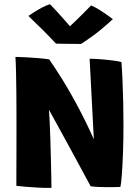

<svg xmlns="http://www.w3.org/2000/svg" viewBox="-20 -910 681 933"><path d="M230 3Q199.5 3.5 166 1.8Q132.5 0 103.8 -2.5Q75 -5 59.5 -7Q59.5 -13 59.5 -46Q59.5 -79 59.8 -128.8Q60 -178.5 60 -236Q60 -293.5 60 -348.5Q60 -402.5 59.5 -456.5Q59 -510.5 58 -556.8Q57 -603 55 -633.5Q68 -633.5 99 -632Q130 -630.5 163.5 -627.8Q197 -625 219 -621.5Q284.5 -527 339.2 -427.5Q394 -328 436 -233L415.5 -624.5Q435.5 -624.5 466.8 -622.2Q498 -620 527.2 -616.2Q556.5 -612.5 570 -608.5Q573 -573 575.2 -521Q577.5 -469 578.8 -411.5Q580 -354 580 -302Q580 -235 577.8 -170.5Q575.5 -106 572 -60Q568.5 -14 565 -1.5Q551 -1 535.2 -0.8Q519.5 -0.5 503.5 -0.5Q480 -0.5 457.8 -1.5Q435.5 -2.5 420.5 -5Q415 -15 399.2 -44.2Q383.5 -73.5 361.2 -114.5Q339 -155.5 313.8 -202Q288.5 -248.5 263.5 -293.8Q238.5 -339 218 -376.5Q219.5 -359.5 221.2 -322.2Q223 -285 224.5 -237.8Q226 -190.5 227.2 -142.5Q228.5 -94.5 229.2 -55.5Q230 -16.5 230 3ZM422.5 -883.5Q439.5 -877 462.8 -862.5Q486 -848 504.8 -834.2Q523.5 -820.5 528.5 -817Q469.5 -763 429.8 -734.8Q390 -706.5 374 -696.5Q363 -696.5 340 -696.8Q317 -697 292.2 -697.2Q267.5 -697.5 252 -698Q220 -732.5 187.2 -765.2Q154.5 -798 118 -832.5Q128.5 -840 146.8 -851.5Q165 -863 185.2 -873.8Q205.5 -884.5 223 -889.5Q253 -858.5 280.8 -827.2Q308.5 -796 320 -782.5Q329.5 -791 347.2 -808.2Q365 -825.5 385.2 -845.5Q405.5 -865.5 422.5 -883.5Z"/></svg>

Font: Grandstander
Style: Bold
Weight: 700
Designer: Tyler Finck
Foundry: Etcetera Type Co
Version: Version 1.200; ttfautohint (v1.8.3)